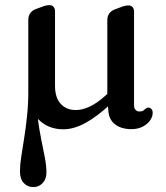

<svg xmlns="http://www.w3.org/2000/svg" viewBox="-20 -499 659 760"><path d="M92.2 -145.7H122.6Q122.6 -85.1 128.8 -36Q135.1 13.1 143.2 52.8Q151.3 92.6 157.6 124.8Q163.8 157 163.8 184Q163.8 210 148.6 225.8Q133.4 241.6 112 241.6Q88.9 241.6 73.9 225.3Q59 209 59 180Q59 154.8 64 121.9Q69 89 75.6 48.1Q82.2 7.3 87.2 -41.2Q92.2 -89.7 92.2 -145.7ZM419.6 -140.6 445 -112.2 417.8 -87.2Q363.5 -36.8 317.7 -12Q272 12.8 230.6 12.8Q170 12.8 131 -27.4Q92 -67.5 92 -132.8V-419.7Q92 -436.3 99.9 -447Q107.8 -457.8 120.1 -462.4L142.8 -470.8Q153.6 -475.1 161 -476.9Q168.3 -478.7 176.3 -478.7Q186.3 -478.7 192.1 -471.8Q197.8 -464.9 197.8 -454.7V-159.2Q197.8 -112.4 220.4 -87.9Q243 -63.4 280.2 -63.4Q305.7 -63.4 334.9 -77Q364 -90.5 396.6 -119.8ZM500.6 12.2Q458.8 12.2 434.3 -7.7Q409.8 -27.6 408.8 -63.8L404.8 -99.1V-418.5Q404.8 -435.1 412.7 -445.8Q420.6 -456.6 432.9 -461.2L455.6 -469.6Q466.4 -473.9 473.8 -475.7Q481.1 -477.5 489.1 -477.5Q499.1 -477.5 504.9 -470.6Q510.6 -463.7 510.6 -453.5V-81.6Q510.6 -70.8 516.4 -64.3Q522.1 -57.7 532.3 -57.7Q542.2 -57.7 547.6 -61.5Q552.9 -65.2 556.8 -69.1Q560.6 -73 566.3 -73Q574.4 -73 579.4 -67.5Q584.4 -62 584.4 -52.4Q584.4 -37 573.9 -22.1Q563.3 -7.2 544.5 2.5Q525.7 12.2 500.6 12.2Z"/></svg>

Font: Fraunces SuperSoft
Style: Regular
Weight: 900
Version: Version 1.000;[b76b70a41]